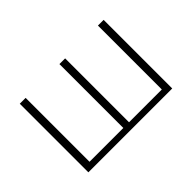

<svg xmlns="http://www.w3.org/2000/svg" viewBox="-83 -717 952 952"><g transform="rotate(-45 393.0 -240.5)"><path d="M99 0V-481H140V-33H377V-481H417V-33H647V-481H687V0Z"/></g></svg>

Font: Cantarell Light
Style: Regular
Weight: 300
Designer: Dave Crossland, Nikolaus Waxweiler, Florian Fecher, Jacques Le Bailly, Eben Sorkin, Alexei Vanyashin, Alexios Zavras, Em
Version: Version 0.303